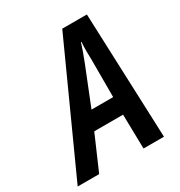

<svg xmlns="http://www.w3.org/2000/svg" viewBox="-231 -834 893 952"><g transform="rotate(-30 215.5 -358.0)"><path d="M-62 0 263 -716H404L432 0H315L311 -196H146L61 0ZM188 -296H312V-508Q311 -535 311 -561Q311 -587 313 -612H310Q303 -589 294 -564Q285 -539 274 -511Z"/></g></svg>

Font: Noto Sans Condensed SemiBold
Style: Italic
Weight: 600
Width: 3
Italic angle: -12°
Designer: Monotype Design Team
Foundry: Monotype Imaging Inc.
Version: Version 2.013; ttfautohint (v1.8.4.7-5d5b)